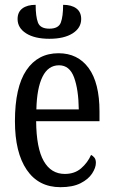

<svg xmlns="http://www.w3.org/2000/svg" viewBox="-20 -767 471 797"><path d="M231 10Q140 10 91 -62Q42 -134 42 -264Q42 -405 89.5 -475.5Q137 -546 223 -546Q303 -546 348 -484.5Q393 -423 393 -304V-264H130Q131 -152 161.5 -98.5Q192 -45 249 -45Q290 -45 317 -68.5Q344 -92 358 -124Q366 -120 372 -112.5Q378 -105 378 -91Q378 -71 362.5 -47Q347 -23 314.5 -6.5Q282 10 231 10ZM307 -313Q306 -395 287.5 -445.5Q269 -496 225 -496Q180 -496 156.5 -448.5Q133 -401 131 -313ZM185 -606Q124 -606 88.5 -628.5Q53 -651 53 -688Q53 -717 73 -732Q93 -747 128 -747Q128 -699 137.5 -673.5Q147 -648 185 -648Q223 -648 232.5 -673.5Q242 -699 242 -747Q277 -747 297 -732Q317 -717 317 -688Q317 -651 281.5 -628.5Q246 -606 185 -606Z"/></svg>

Font: Noto Serif ExtraCondensed
Style: Regular
Weight: 400
Width: 2
Designer: Monotype Design Team
Foundry: Monotype Imaging Inc.
Version: Version 2.015